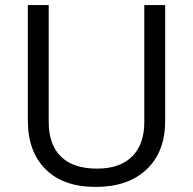

<svg xmlns="http://www.w3.org/2000/svg" viewBox="-20 -734 768 764"><path d="M637.2 -713.9V-252Q637.2 -129.9 563.5 -60.1Q489.7 9.8 360.8 9.8Q231.9 9.8 161.4 -60.5Q90.8 -130.9 90.8 -253.9V-713.9H173.8V-248Q173.8 -158.7 222.7 -110.8Q271.5 -63 366.2 -63Q456.5 -63 505.4 -111.1Q554.2 -159.2 554.2 -249V-713.9Z"/></svg>

Font: f0_51640 
Style: Regular
Weight: 400
Foundry: Ascender Corporation
Version: Version 1.10